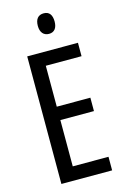

<svg xmlns="http://www.w3.org/2000/svg" viewBox="-136 -977 674 1038"><g transform="rotate(-15 201.0 -458.0)"><path d="M219 -916C188 -916 171 -896 171 -858C171 -822 189 -801 219 -801C249 -801 265 -822 265 -858C265 -895 250 -916 219 -916ZM357 0V-76H157V-335H345V-410H157V-639H357V-714H73V0Z"/></g></svg>

Font: Noto Sans UI Condensed
Style: Regular
Weight: 400
Width: 3
Designer: Monotype Design Team
Foundry: Monotype Imaging Inc.
Version: Version 1.901